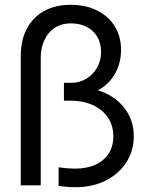

<svg xmlns="http://www.w3.org/2000/svg" viewBox="-20 -780 636 808"><path d="M296.9 7.8Q280.8 7.8 262.2 6.3Q243.7 4.9 226.6 2V-76.2Q243.7 -73.2 262.7 -71.8Q281.7 -70.3 294.9 -70.3Q345.2 -70.3 381.6 -86.9Q418 -103.5 437.5 -134.3Q457 -165 457 -208Q457 -249 435.8 -282.7Q414.6 -316.4 373.5 -336.4Q332.5 -356.4 273.4 -356.4H249V-431.6H281.2Q314.5 -431.6 342.8 -448.5Q371.1 -465.3 388.2 -494.6Q405.3 -523.9 405.3 -561.5Q405.3 -599.1 388.9 -626Q372.6 -652.8 344 -667.2Q315.4 -681.6 279.3 -681.6Q237.3 -681.6 208.7 -661.9Q180.2 -642.1 165.8 -609.1Q151.4 -576.2 151.4 -536.1V0H67.4V-543.9Q67.4 -611.3 93.3 -659.7Q119.1 -708 166.3 -733.9Q213.4 -759.8 277.3 -759.8Q341.3 -759.8 388.9 -735.8Q436.5 -711.9 462.9 -669.2Q489.3 -626.5 489.3 -570.3Q489.3 -516.1 465.8 -473.1Q442.4 -430.2 402.8 -406Q363.3 -381.8 315.4 -383.8V-408.2Q375.5 -411.1 427.5 -386.2Q479.5 -361.3 511.2 -314.7Q543 -268.1 543 -206.1Q543 -146 512 -97.4Q481 -48.8 425.5 -20.5Q370.1 7.8 296.9 7.8Z"/></svg>

Font: Reddit Sans
Style: Regular
Weight: 400
Designer: Stephen Hutchings
Foundry: Reddit
Version: Version 1.014